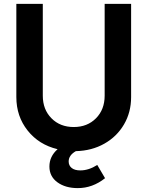

<svg xmlns="http://www.w3.org/2000/svg" viewBox="-20 -765 758 987"><path d="M234 91Q234 39 276 2Q180 -21 122 -94Q64 -167 64 -266V-745H200V-273Q200 -202 244.5 -157Q289 -112 359 -112Q429 -112 473.5 -157Q518 -202 518 -273V-745H654V-266Q654 -188 617.5 -125.5Q581 -63 516.5 -26.5Q452 10 370 12Q333 33 333 65Q333 86 348.5 98.5Q364 111 393 111Q436 111 480 83L520 151Q456 202 380 202Q316 202 275 172Q234 142 234 91Z"/></svg>

Font: Eudoxus Sans
Style: Bold
Weight: 700
Designer: Stijn de Vries
Foundry: tokotype
Version: Version 2.005